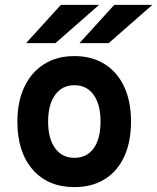

<svg xmlns="http://www.w3.org/2000/svg" viewBox="-20 -752 642 784"><path d="M284 12Q176 12 113.5 -59.5Q51 -131 51 -255Q51 -337 79.5 -397.2Q108 -457.5 160.2 -490.2Q212.5 -523 284 -523Q355 -523 407 -490.5Q459 -458 487 -398Q515 -338 515 -255.5Q515 -172.5 487.2 -112.5Q459.5 -52.5 407.5 -20.2Q355.5 12 284 12ZM284 -107.5Q334.5 -107.5 362.5 -146.5Q390.5 -185.5 390.5 -255.5Q390.5 -325.5 362.2 -364.8Q334 -404 284 -404Q233.5 -404 205 -364.5Q176.5 -325 176.5 -255Q176.5 -186 205 -146.8Q233.5 -107.5 284 -107.5ZM304.5 -576 446.5 -732H602L424 -576ZM86.5 -576 228.5 -732H384.5L206.5 -576Z"/></svg>

Font: Undotted
Style: Bold
Weight: 700
Designer: Delve Withrington, Dave Bailey, Thomas Jockin
Foundry: Delve Fonts LLC
Version: Version 4.000